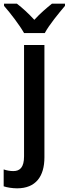

<svg xmlns="http://www.w3.org/2000/svg" viewBox="-60 -786 374 1046"><path d="M294 -766H223C191 -740 161 -715 127 -678C96 -712 61 -744 32 -766H-38V-754C-3 -714 47 -649 71 -606H184C208 -651 261 -715 294 -754ZM33 240C135 240 182 175 182 71V-541H71V66C71 125 49 146 13 146C-6 146 -22 143 -40 137V229C-23 235 7 240 33 240Z"/></svg>

Font: Noto Sans UI SemiCondensed Medium
Style: Regular
Weight: 500
Width: 4
Designer: Monotype Design Team
Foundry: Monotype Imaging Inc.
Version: Version 1.901